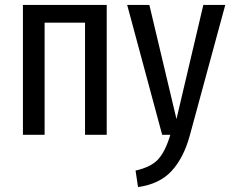

<svg xmlns="http://www.w3.org/2000/svg" viewBox="-20 -547 944 779"><path d="M325 -455H161V0H73V-527H413V0H325Z M750 3Q725 94 676 147Q627 200 540 212L530 145Q593 131 622 99Q651 67 671 0H638L496 -527H586L696 -64L805 -527H894Z"/></svg>

Font: Fira Sans Compressed
Style: Regular
Weight: 400
Width: 1
Designer: bBox Type GmbH & Carrois Corporate GbR & Edenspiekermann AG
Foundry: bBox Type GmbH & Carrois Corporate GbR & Edenspiekermann AG
Version: Version 4.301